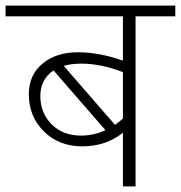

<svg xmlns="http://www.w3.org/2000/svg" viewBox="-35 -664 645 684"><path d="M253.8 -181Q298.8 -181 340.7 -200.2L155.7 -413Q108.7 -381.7 108.7 -321.8Q108.7 -261.9 148.6 -221.4Q188.6 -181 253.8 -181ZM254.8 -437.3Q217.9 -437.3 192.1 -429.2L374.6 -219.4Q388.8 -228.5 402.9 -241.7V-407Q324.6 -437.3 254.8 -437.3ZM402.9 0V-191.1Q341.8 -142.6 258.3 -142.6Q174.9 -142.6 121.3 -195.9Q67.7 -249.2 67.7 -328.1Q67.7 -396.9 116.5 -437.3Q165.3 -477.8 242.2 -477.8Q319 -477.8 402.9 -447.9V-605.7H-15.2V-644.1H589.5V-605.7H447.9V0Z"/></svg>

Font: Khula Light
Style: Regular
Weight: 300
Designer: Erin McLaughlin, Steve Matteson
Version: Version 1.002;PS 1.0;hotconv 1.0.72;makeotf.lib2.5.5900; ttf